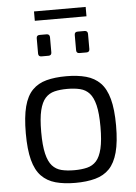

<svg xmlns="http://www.w3.org/2000/svg" viewBox="-59 -930 696 981"><g transform="rotate(-5 288.5 -439.5)"><path d="M288 6Q230 6 186.5 -6Q143 -18 114 -48Q85 -78 71 -131.5Q57 -185 57 -268Q57 -352 71 -405.5Q85 -459 114 -488.5Q143 -518 186.5 -529.5Q230 -541 288 -541Q346 -541 389.5 -529Q433 -517 462 -487.5Q491 -458 505.5 -404.5Q520 -351 520 -268Q520 -184 505.5 -130.5Q491 -77 462.5 -47.5Q434 -18 390 -6Q346 6 288 6ZM288 -59Q325 -59 353.5 -66Q382 -73 401 -94Q420 -115 430 -157Q440 -199 440 -268Q440 -338 430 -379Q420 -420 401 -441Q382 -462 353.5 -469Q325 -476 288 -476Q250 -476 222 -469Q194 -462 175 -441Q156 -420 146 -379Q136 -338 136 -268Q136 -199 146 -157Q156 -115 175 -94Q194 -73 222 -66Q250 -59 288 -59ZM366 -653Q350 -653 350 -669V-747Q350 -763 366 -763H402Q410 -763 414 -758.5Q418 -754 418 -747V-669Q418 -653 402 -653ZM171 -653Q155 -653 155 -669V-747Q155 -763 171 -763H207Q215 -763 219 -758.5Q223 -754 223 -747V-669Q223 -653 207 -653ZM153 -837V-885H418V-837Z"/></g></svg>

Font: Exo Thin
Style: Regular
Weight: 400
Version: Version 2.000